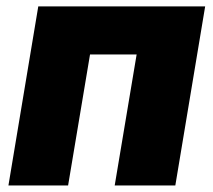

<svg xmlns="http://www.w3.org/2000/svg" viewBox="-20 -565 649 585"><path d="M5.7 0 96.6 -545.5H605.1L514.2 0H329.5L396.3 -399.1H254.3L187.5 0Z"/></svg>

Font: Inter P Black
Style: Italic
Weight: 900
Italic angle: -9.40001°
Designer: Rasmus Andersson
Foundry: rsms
Version: Version 3.018;git-588b23468